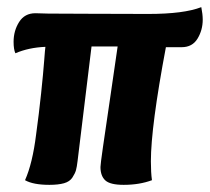

<svg xmlns="http://www.w3.org/2000/svg" viewBox="-20 -514 587 537"><path d="M107 -383Q60 -381 23 -365Q18 -376 18 -397Q18 -428 33.5 -452.5Q49 -477 79 -477L115 -476Q151 -476 226 -475.5Q301 -475 395 -475Q494 -475 543 -494Q547 -474 547 -459Q547 -430 532.5 -406Q518 -382 488 -382H444Q402 -159 402 -63Q402 -31 405 -10Q370 3 326 3Q288 3 274.5 -9.5Q261 -22 261 -47Q261 -54 268 -103Q275 -152 288 -239.5Q301 -327 309 -384H236L197 -64Q195 -47 192.5 -38Q190 -29 182.5 -17.5Q175 -6 159 -1.5Q143 3 118 3Q73 3 50 -10Q71 -57 81 -138Q89 -196 95 -253Q101 -310 103.5 -343.5Q106 -377 107 -383Z"/></svg>

Font: Overlock Black
Style: Italic
Weight: 900
Designer: Dario Muhafara
Foundry: Dario Manuel Muhafara
Version: Version 1.002